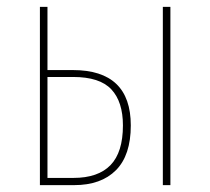

<svg xmlns="http://www.w3.org/2000/svg" viewBox="-20 -539 611 559"><path d="M191.9 -335Q360.8 -335 360.8 -173.8Q360.8 -86.9 317.6 -43.5Q274.4 0 195.8 0H96.2V-519H118.2V-335ZM454.1 -519H476.1V0H454.1ZM193.8 -21Q265.6 -21 301.8 -58.3Q337.9 -95.7 337.9 -173.8Q337.9 -242.7 304.2 -278.8Q270.5 -314.9 192.9 -314.9H118.2V-21Z"/></svg>

Font: Fira Sans Compressed Thin
Style: Regular
Weight: 100
Width: 1
Designer: Carrois Corporate & Edenspiekermann AG
Foundry: Carrois Corporate GbR & Edenspiekermann AG
Version: Version 4.203;PS 004.203;hotconv 1.0.88;makeotf.lib2.5.64775